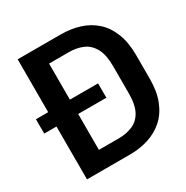

<svg xmlns="http://www.w3.org/2000/svg" viewBox="-160 -818 919 950"><g transform="rotate(-30 299.0 -343.0)"><path d="M68 0V-686H314Q371 -686 420.5 -670.5Q470 -655 507 -622Q544 -589 565 -536.5Q586 -484 586 -411V-275Q586 -203 565 -150.5Q544 -98 507 -65Q470 -32 420.5 -16Q371 0 314 0ZM192 -97H305Q350 -97 385 -112Q420 -127 440 -163.5Q460 -200 460 -266V-421Q460 -485 440 -522Q420 -559 385 -574.5Q350 -590 305 -590H192ZM-2 -302V-384H353V-302Z"/></g></svg>

Font: Chivo Mono Medium
Style: Regular
Weight: 500
Monospace: yes
Designer: Hector Gatti
Foundry: Omnibus-Type
Version: Version 1.008